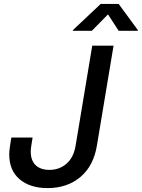

<svg xmlns="http://www.w3.org/2000/svg" viewBox="-20 -964 734 994"><path d="M226.1 9.8Q136.2 9.8 82 -35.6Q27.8 -81.1 27.8 -165Q27.8 -172.9 28.6 -181.9Q29.3 -190.9 31.7 -207.5Q34.2 -224.1 38.6 -252H148.9Q144.5 -226.1 142.3 -211.9Q140.1 -197.8 139.6 -190.9Q139.2 -184.1 139.2 -179.2Q139.2 -132.8 164.8 -108.6Q190.4 -84.5 235.8 -84.5Q287.1 -84.5 324.2 -116.5Q361.3 -148.4 371.6 -210.9L457.5 -727.5H567.9L481.9 -211.4Q464.8 -105.5 396.5 -47.9Q328.1 9.8 226.1 9.8ZM455.6 -804.7H356.9L357.4 -808.1L501.5 -943.8H594.2L693.8 -808.1L693.4 -804.7H594.2L539.1 -889.6Z"/></svg>

Font: Inter 18pt Medium
Style: Italic
Weight: 500
Italic angle: -9.3988°
Designer: Rasmus Andersson
Foundry: rsms
Version: Version 4.001;git-66647c0bb